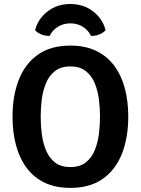

<svg xmlns="http://www.w3.org/2000/svg" viewBox="-20 -924 702 958"><path d="M183 -342Q183 -299.5 188.5 -255.5Q194 -211.5 209.5 -174Q225 -136.5 254.2 -113.5Q283.5 -90.5 331 -90.5Q379 -90.5 408 -113.5Q437 -136.5 452.5 -174Q468 -211.5 473.5 -255.5Q479 -299.5 479 -342Q479 -384.5 473.5 -428.2Q468 -472 452.5 -509.2Q437 -546.5 408 -569.5Q379 -592.5 331 -592.5Q283.5 -592.5 254.2 -569.5Q225 -546.5 209.5 -509.2Q194 -472 188.5 -428.2Q183 -384.5 183 -342ZM42.5 -342Q42.5 -446 73.8 -526Q105 -606 169 -651.2Q233 -696.5 331 -696.5Q405 -696.5 459.2 -670.5Q513.5 -644.5 549.2 -597Q585 -549.5 602.5 -484.5Q620 -419.5 620 -342Q620 -237.5 588.5 -157.2Q557 -77 493 -31.8Q429 13.5 331 13.5Q257 13.5 202.8 -12.5Q148.5 -38.5 113 -86.2Q77.5 -134 60 -199Q42.5 -264 42.5 -342ZM507 -773.5Q494.5 -759.5 474.5 -751.8Q454.5 -744 434 -745Q420.5 -773.5 393.2 -790.5Q366 -807.5 331 -807.5Q296.5 -807.5 269 -790.5Q241.5 -773.5 228 -745Q207.5 -744 187.5 -751.8Q167.5 -759.5 155 -773.5Q170 -830.5 217.5 -867.2Q265 -904 331 -904Q397 -904 444.5 -867.2Q492 -830.5 507 -773.5Z"/></svg>

Font: Signika Light SemiBold
Style: Regular
Weight: 600
Version: Version 2.003;gftools[0.9.32]